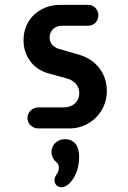

<svg xmlns="http://www.w3.org/2000/svg" viewBox="-20 -541 540 809"><path d="M95.7 -43.9C95.7 -19.5 116.2 0 140.1 0H275.9C355.5 0 430.2 -65.9 430.2 -157.2C430.2 -234.9 381.8 -288.1 319.3 -308.6L223.6 -336.4C206.1 -344.2 189 -356.9 189 -382.8C189 -410.2 209 -432.6 241.7 -432.6H351.6C376 -432.6 394.5 -451.7 394.5 -476.1C394.5 -500.5 376 -520.5 351.6 -520.5H232.4C149.9 -520.5 79.1 -461.9 79.1 -372.1C79.1 -304.2 119.1 -252 178.7 -233.4L266.6 -209C293 -200.7 314 -179.2 314 -148.9C314 -113.3 287.6 -88.4 248 -88.4H140.1C116.2 -88.4 95.7 -67.9 95.7 -43.9ZM214.4 139.2C227.1 149.9 228 156.7 228 168C228 188.5 209.5 198.2 209.5 218.8C209.5 234.4 221.7 248 238.8 248C248.5 248 264.2 242.7 278.3 225.6C300.8 199.2 313.5 162.1 313.5 118.7C313.5 76.7 295.4 45.4 252.9 45.4C222.7 45.4 196.8 68.4 196.8 99.1C196.8 114.3 202.6 128.9 214.4 139.2Z"/></svg>

Font: Supermercado One
Style: Regular
Weight: 400
Designer: James Grieshaber
Foundry: James Grieshaber
Version: Version 1.002